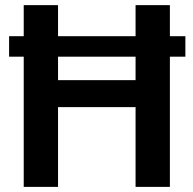

<svg xmlns="http://www.w3.org/2000/svg" viewBox="-20 -731 755 751"><path d="M207 -710.9V-589.4H510.3V-710.9H644.5V-589.4H705.1V-509.3H644.5V0H510.3V-312H207V0H72.8V-509.3H15.6V-589.4H72.8V-710.9ZM207 -417.5H510.3V-509.3H207Z"/></svg>

Font: Vazirmatn RD FD SemiBold
Style: Regular
Weight: 600
Designer: Saber Rastikerdar
Foundry: Saber Rastikerdar
Version: Version 33.003